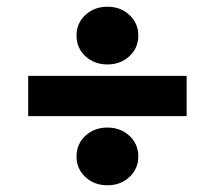

<svg xmlns="http://www.w3.org/2000/svg" viewBox="-20 -616 640 572"><path d="M365.5 -448.5Q339 -424 300 -424Q261 -424 234.5 -448.5Q208 -473 208 -510Q208 -547 234.5 -571.5Q261 -596 300 -596Q339 -596 365.5 -571.5Q392 -547 392 -510Q392 -473 365.5 -448.5ZM365.5 -88.5Q339 -64 300 -64Q261 -64 234.5 -88.5Q208 -113 208 -150Q208 -187 234.5 -211.5Q261 -236 300 -236Q339 -236 365.5 -211.5Q392 -187 392 -150Q392 -113 365.5 -88.5ZM64 -270V-390H536V-270Z"/></svg>

Font: TypoPRO Source Code Pro
Style: Regular
Weight: 900
Monospace: yes
Designer: Paul D. Hunt, Teo Tuominen
Foundry: Adobe Systems Incorporated
Version: Version 2.010;PS 1.0;hotconv 1.0.84;makeotf.lib2.5.63406